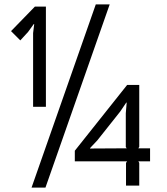

<svg xmlns="http://www.w3.org/2000/svg" viewBox="-20 -840 755 870"><path d="M660 -109H607L611 -102V1H551V-102L556 -109H319V-157L556 -455H611V-175L607 -168H660ZM477 -820 186 10H123L414 -820ZM188 -356H130V-690L135 -731H133L107 -695L72 -657L30 -699L138 -810H188ZM554 -375H552L525 -335L421 -204L388 -169V-167L554 -168L550 -174V-327Z"/></svg>

Font: TypoPRO Sinkin Sans
Style: 300 Light
Weight: 300
Designer: Keith Bates
Foundry: K-Type
Version: Sinkin Sans (version 1.0)  by Keith Bates   •   © 2014   www